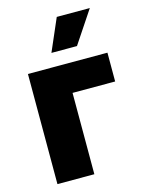

<svg xmlns="http://www.w3.org/2000/svg" viewBox="-114 -823 684 893"><g transform="rotate(-15 228.0 -376.0)"><path d="M432.6 -391.6H227.5V0H49.8V-530.3H432.6ZM248 -752H407.2L303.7 -596.7H180.7Z"/></g></svg>

Font: Pretendard JP Black
Style: Regular
Weight: 900
Designer: Base glyphs from Inter by Rasmus Andersson; Hangeul glyphs from Noto Sans CJK(Source Han Sans) by Jang Soo-young and Kan
Foundry: Kil Hyung-jin
Version: Version 1.309